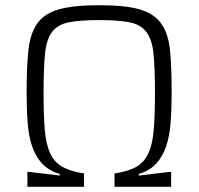

<svg xmlns="http://www.w3.org/2000/svg" viewBox="-20 -716 761 736"><path d="M85 0V-57H92Q121 -53 150.5 -50Q180 -47 209 -43V-49Q167 -62 142 -88.5Q117 -115 103.5 -154Q90 -193 86 -245Q82 -297 82 -362Q82 -460 89 -524.5Q96 -589 123.5 -627Q151 -665 207 -680.5Q263 -696 361 -696Q459 -696 514 -680.5Q569 -665 597 -627Q625 -589 631.5 -524.5Q638 -460 638 -362Q638 -297 634 -245Q630 -193 616.5 -154Q603 -115 578.5 -88.5Q554 -62 512 -49V-43Q541 -47 570.5 -50Q600 -53 629 -57H636V0H419V-51Q472 -59 502.5 -76.5Q533 -94 549 -129Q565 -164 569.5 -220Q574 -276 574 -360Q574 -454 568.5 -509.5Q563 -565 541 -593.5Q519 -622 477 -630.5Q435 -639 361 -639Q287 -639 244 -630.5Q201 -622 179.5 -593.5Q158 -565 152.5 -509.5Q147 -454 147 -360Q147 -276 151.5 -220Q156 -164 172 -129Q188 -94 219 -76.5Q250 -59 302 -51V0Z"/></svg>

Font: Azeri Sans Light
Style: Regular
Weight: 300
Designer: Hector Gatti & Omnibus-Type (original fonts) / Cristiano Sobral (main changes and remastering)
Version: Version 1.000; ttfautohint (v1.6)